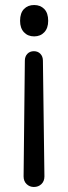

<svg xmlns="http://www.w3.org/2000/svg" viewBox="-20 -543 272 765"><path d="M115 -339Q131 -339 141 -328.5Q151 -318 151 -301L157 160Q157 179 145 190.5Q133 202 115 202Q98 202 86 190.5Q74 179 74 160L79 -301Q79 -318 89 -328.5Q99 -339 115 -339ZM116 -523Q141 -523 156.5 -507Q172 -491 172 -460Q172 -431 156.5 -414.5Q141 -398 116 -398Q91 -398 75.5 -414.5Q60 -431 60 -460Q60 -491 75.5 -507Q91 -523 116 -523Z"/></svg>

Font: National Park
Style: Regular
Weight: 400
Designer: Andrea Herstowski, Ben Hoepner
Version: Version 1.009